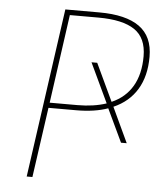

<svg xmlns="http://www.w3.org/2000/svg" viewBox="-50 -726 659 770"><g transform="rotate(5 279.0 -340.5)"><path d="M408 -309 474 -168H451L388 -301Q335 -282 260 -282H149L109 0H86L182 -681H319Q426 -681 480.5 -642Q535 -603 535 -521Q535 -443 502.5 -389.5Q470 -336 408 -309ZM511 -521Q511 -595 463 -627.5Q415 -660 317 -660H202L152 -303H264Q329 -303 380 -320L305 -479H328L399 -328Q454 -352 482.5 -400.5Q511 -449 511 -521Z"/></g></svg>

Font: FiraGO Thin
Style: Italic
Weight: 100
Italic angle: -8°
Designer: bBox Type GmbH
Foundry: bBox Type GmbH
Version: Version 1.001